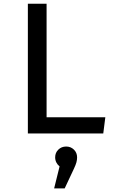

<svg xmlns="http://www.w3.org/2000/svg" viewBox="-20 -727 655 1046"><path d="M542.6 0H131.8V-706.7H233.8V-88.2H553.8ZM400 130.3Q400 144.1 396.2 157.9Q392.3 171.8 383.1 191.3L332.3 299.5H274.9L304.6 179.5Q293.3 170.8 286.9 157.9Q280.5 145.1 280.5 130.3Q280.5 105.1 297.7 88.2Q314.9 71.3 340.5 71.3Q365.6 71.3 382.8 88.2Q400 105.1 400 130.3Z"/></svg>

Font: Fira Code Fixed Retina
Style: Regular
Weight: 450
Monospace: yes
Designer: Carrois Corporate, Edenspiekermann AG, Nikita Prokopov
Foundry: Carrois Corporate, Edenspiekermann AG, Nikita Prokopov
Version: Version 5.002